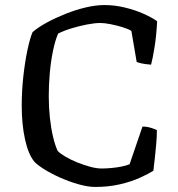

<svg xmlns="http://www.w3.org/2000/svg" viewBox="-20 -740 705 760"><path d="M357 0Q328 0 291 -10.5Q254 -21 218 -37Q182 -53 155 -70Q128 -87 116 -100Q92 -129 79 -188.5Q66 -248 66 -321Q66 -381 72.5 -439Q79 -497 89 -543.5Q99 -590 109 -613Q131 -632 165 -650.5Q199 -669 239 -685Q279 -701 319 -710.5Q359 -720 394 -720Q433 -720 473 -710.5Q513 -701 547 -686Q581 -671 602 -656Q599 -597 591.5 -551.5Q584 -506 578 -484Q554 -486 540.5 -489Q527 -492 521 -495L500 -618Q486 -626 463 -633Q440 -640 416.5 -644.5Q393 -649 377 -649Q355 -649 324 -643Q293 -637 262 -627.5Q231 -618 210 -607Q198 -579 189.5 -537.5Q181 -496 177 -450Q173 -404 173 -360Q173 -315 177.5 -273.5Q182 -232 190 -198.5Q198 -165 208 -143Q217 -133 238 -120.5Q259 -108 285 -97.5Q311 -87 336.5 -80Q362 -73 382 -73Q400 -73 421.5 -75Q443 -77 462.5 -81Q482 -85 493 -90L544 -239Q562 -239 577.5 -234Q593 -229 601 -225Q601 -200 598.5 -171.5Q596 -143 593 -115Q590 -87 587 -64Q568 -52 534 -36.5Q500 -21 455 -10.5Q410 0 357 0Z"/></svg>

Font: Texturina 12pt
Style: Regular
Weight: 400
Designer: Guillermo Torres Carreño
Foundry: Omnibus-Type
Version: Version 1.002